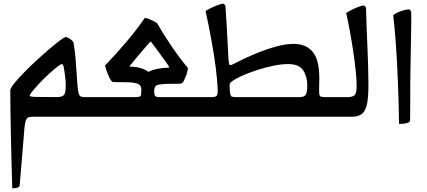

<svg xmlns="http://www.w3.org/2000/svg" viewBox="-20 -636 2328 1046"><path d="M522 0Q505 0 468 0Q431 0 384.5 0Q338 0 292 0Q246 0 209.5 0Q173 0 156 0Q133 0 125 11.5Q117 23 113 63Q109 109 103 186Q97 263 87 376Q84 385 71.5 387.5Q59 390 47 390Q45 330 43 257Q41 184 39.5 108.5Q38 33 37 -33Q36 -99 36 -144Q36 -155 56.5 -180.5Q77 -206 109 -239Q141 -272 178 -306Q215 -340 249 -369Q283 -398 307 -416Q331 -434 337 -434Q348 -434 364 -422Q380 -410 381 -402Q388 -359 392 -313Q396 -267 399 -215Q402 -165 405.5 -142Q409 -119 416.5 -113Q424 -107 439 -107H522ZM338 -175Q338 -191 335 -218Q332 -245 328 -266Q324 -287 318 -287Q311 -287 291 -271.5Q271 -256 245.5 -232.5Q220 -209 196.5 -184Q173 -159 157.5 -140Q142 -121 142 -115Q142 -109 173.5 -108Q205 -107 290 -107Q316 -107 327.5 -117.5Q339 -128 338 -175Z M811 -47 758 -50 713 -107Q741 -107 745.5 -112.5Q750 -118 750 -147Q750 -174 726.5 -181Q703 -188 666 -188Q648 -188 628.5 -188.5Q609 -189 594 -189Q582 -197 570 -226Q558 -255 552 -279Q613 -342 669.5 -409Q726 -476 768 -537Q770 -538 772 -538Q778 -538 790.5 -533Q803 -528 815.5 -521.5Q828 -515 835 -511Q871 -448 915 -383.5Q959 -319 1004 -265Q1001 -244 995 -227.5Q989 -211 980 -193Q975 -185 970 -182.5Q965 -180 958 -180Q911 -180 886.5 -179Q862 -178 846 -175Q830 -172 825 -163Q820 -154 820 -141Q820 -117 826.5 -112Q833 -107 846 -107ZM482 0V-107H1064V0ZM820 -177 751 -189Q751 -214 767.5 -229.5Q784 -245 808 -253Q832 -261 855.5 -264Q879 -267 893 -267Q901 -267 901 -270Q901 -273 896 -281Q886 -295 869 -318.5Q852 -342 835 -365.5Q818 -389 807 -403Q803 -409 801 -409Q799 -409 791 -400Q780 -388 759.5 -364Q739 -340 718.5 -315.5Q698 -291 687 -277Q685 -273 691 -273Q718 -273 748 -264.5Q778 -256 799 -235.5Q820 -215 820 -177Z M1719 -179Q1718 -143 1719 -128Q1720 -113 1727.5 -110Q1735 -107 1752 -107H1824V0H1024V-107H1141Q1151 -107 1159 -113Q1167 -119 1166 -149Q1164 -199 1155.5 -266.5Q1147 -334 1132.5 -413.5Q1118 -493 1100 -576Q1115 -586 1134.5 -595Q1154 -604 1171 -610Q1188 -616 1196 -616Q1200 -616 1208 -605Q1216 -490 1219 -421.5Q1222 -353 1225 -309Q1227 -288 1230.5 -283Q1234 -278 1251 -287Q1308 -317 1368 -342Q1428 -367 1482.5 -382Q1537 -397 1580 -397Q1651 -397 1687.5 -348.5Q1724 -300 1719 -179ZM1262 -107H1612Q1640 -107 1647 -122Q1654 -137 1654 -171Q1654 -219 1631.5 -253Q1609 -287 1550 -287Q1515 -287 1472.5 -278.5Q1430 -270 1387.5 -256.5Q1345 -243 1309.5 -228Q1274 -213 1252.5 -199Q1231 -185 1231 -177Q1231 -142 1233.5 -127.5Q1236 -113 1242.5 -110Q1249 -107 1262 -107Z M1784 0V-107H1874Q1897 -107 1910 -116Q1923 -125 1923 -167Q1923 -201 1918 -249Q1913 -297 1905 -351.5Q1897 -406 1887 -461Q1877 -516 1866 -565Q1879 -574 1898 -583.5Q1917 -593 1935 -599.5Q1953 -606 1961 -606Q1967 -606 1974 -594Q1977 -486 1981.5 -386Q1986 -286 1987 -193Q1988 -123 1981.5 -80.5Q1975 -38 1955.5 -19Q1936 0 1897 0Z M2220 -574Q2221 -535 2220 -479Q2219 -423 2218 -363Q2217 -303 2216 -249.5Q2215 -196 2215 -161Q2215 -124 2215 -83.5Q2215 -43 2214.5 -13Q2214 17 2214 24Q2208 33 2187.5 36.5Q2167 40 2154 39Q2152 -85 2147.5 -195.5Q2143 -306 2136.5 -397.5Q2130 -489 2122 -554Q2146 -570 2171 -577.5Q2196 -585 2208 -585Q2212 -585 2220 -574Z"/></svg>

Font: Ruwudu Medium
Style: Regular
Weight: 500
Designer: Becca Hirsbrunner Spalinger
Foundry: SIL International
Version: Version 3.000